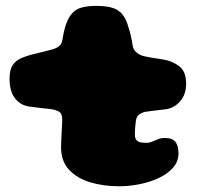

<svg xmlns="http://www.w3.org/2000/svg" viewBox="-20 -621 689 654"><path d="M385.5 13.5Q332.5 13.5 287.5 0Q242.5 -13.5 215.2 -42.8Q188 -72 188 -119Q188 -129 188.5 -139.5Q189 -150 189.5 -160.2Q190 -170.5 190.5 -180Q191 -189.5 191.5 -198.2Q192 -207 192 -214Q192 -236 178.2 -242.2Q164.5 -248.5 144 -250.5Q133.5 -251.5 123.8 -252.5Q114 -253.5 103.8 -255Q93.5 -256.5 80.5 -258Q50 -262 31.2 -286Q12.5 -310 12.5 -353Q12.5 -383.5 23.5 -399.5Q34.5 -415.5 52.8 -423.2Q71 -431 91.5 -436Q110.5 -440.5 127.5 -444.8Q144.5 -449 157.5 -452.5Q170.5 -456 180.2 -462.8Q190 -469.5 192.5 -485.5Q194.5 -497 196.5 -507Q198.5 -517 201 -526Q203.5 -535 206.5 -542.5Q219 -575 240.8 -588Q262.5 -601 308 -601Q343.5 -601 364.8 -593.8Q386 -586.5 398 -570.8Q410 -555 417.5 -528.5Q420.5 -519 422.5 -511.8Q424.5 -504.5 426 -497.5Q427.5 -490.5 429 -483Q430.5 -475.5 432 -465.5Q434.5 -450 446.5 -441Q458.5 -432 473.5 -429Q486 -426.5 495.2 -424.8Q504.5 -423 513.8 -421.8Q523 -420.5 535 -418.5Q563.5 -414.5 588.8 -396.8Q614 -379 614 -336Q614 -299 593.2 -275.5Q572.5 -252 542.5 -248.5Q525.5 -246.5 507.8 -244.5Q490 -242.5 477.5 -240.5Q467.5 -239 456.5 -232.8Q445.5 -226.5 443 -210.5Q442.5 -205.5 441.8 -200.5Q441 -195.5 440.8 -190.5Q440.5 -185.5 440 -180.5Q439.5 -175.5 439.5 -170.5Q439.5 -165.5 439.5 -160Q439.5 -149 446.5 -141.8Q453.5 -134.5 477.5 -134.5Q489 -134.5 498.8 -138.8Q508.5 -143 518.8 -147Q529 -151 542 -151Q567 -151 577.5 -137.8Q588 -124.5 588 -99Q588 -70.5 569.2 -49.5Q550.5 -28.5 520.5 -14.5Q490.5 -0.5 455 6.5Q419.5 13.5 385.5 13.5Z"/></svg>

Font: Gluten Black
Style: Regular
Weight: 900
Designer: Tyler Finck
Foundry: Etcetera Type Company
Version: Version 1.300